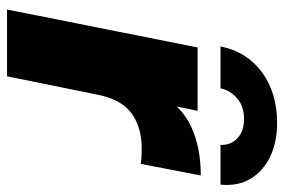

<svg xmlns="http://www.w3.org/2000/svg" viewBox="-151 -657 808 546"><g transform="rotate(90 253.0 -384.0)"><path d="M7 0 115 -542H295L264 -388L246 -432Q282 -497 341 -524Q400 -551 479 -551L446 -380Q434 -382 424 -382.5Q414 -383 403 -383Q341 -383 301.5 -353.5Q262 -324 249 -256L197 0ZM112 -607Q127 -682 185.5 -725Q244 -768 330 -768Q384 -768 425 -748.5Q466 -729 488 -693Q510 -657 505 -607H392Q393 -637 373 -655.5Q353 -674 318 -674Q284 -674 261 -655.5Q238 -637 231 -607Z"/></g></svg>

Font: Montserrat Thin ExtraBold
Style: Italic
Weight: 800
Italic angle: -11.3°
Version: Version 9.000